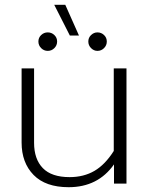

<svg xmlns="http://www.w3.org/2000/svg" viewBox="-20 -765 622 800"><path d="M206 -745H252L309 -617H271ZM140 -592Q140 -608 151.5 -619Q163 -630 179 -630Q195 -630 206.5 -619Q218 -608 218 -592Q218 -576 206.5 -564.5Q195 -553 179 -553Q163 -553 151.5 -564.5Q140 -576 140 -592ZM348 -592Q348 -608 359.5 -619Q371 -630 386 -630Q402 -630 413.5 -619Q425 -608 425 -592Q425 -576 413.5 -564.5Q402 -553 386 -553Q371 -553 359.5 -564.5Q348 -576 348 -592ZM70 -171V-480H122V-170Q122 -102 158.5 -64.5Q195 -27 270 -27Q329 -27 373.5 -53Q418 -79 454 -136V-480H507V0H455V-80Q388 15 266 15Q170 15 120 -36Q70 -87 70 -171Z"/></svg>

Font: Prompt ExtraLight
Style: Regular
Weight: 275
Designer: Katatrad Team
Foundry: CadsonDemak
Version: Version 1.000